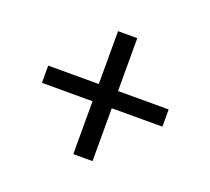

<svg xmlns="http://www.w3.org/2000/svg" viewBox="-91 -662 781 713"><g transform="rotate(20 300.0 -305.0)"><path d="M262 -62V-271H62V-339H262V-548H338V-339H538V-271H338V-62Z"/></g></svg>

Font: iA Writer Quattro V
Style: Regular
Weight: 400
Designer: Mike Abbink, Paul van der Laan, Pieter van Rosmalen, Oliver Reichenstein
Foundry: Information Architects Inc.
Version: Version 2.000